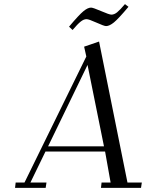

<svg xmlns="http://www.w3.org/2000/svg" viewBox="-20 -914 723 934"><path d="M53.2 0 56.2 -25.9H99.1L399.9 -639.2L389.2 -687L461.9 -711.9L600.1 -25.9H669.9L666 0H471.2L474.1 -25.9H518.1L491.2 -176.8H201.2L127.9 -25.9H206.1L202.1 0ZM213.9 -202.1H485.8L405.8 -598.1ZM315.9 -784.2Q364.7 -842.3 386 -859.6Q407.2 -877 422.9 -877Q432.6 -877 472.2 -859.9Q511.7 -842.8 522 -842.8Q535.6 -842.8 549.6 -854Q563.5 -865.2 587.9 -894L605 -880.9Q556.2 -822.8 534.2 -804.9Q512.2 -787.1 496.1 -787.1Q486.3 -787.1 449.2 -804Q412.1 -820.8 400.9 -820.8Q387.2 -820.8 372.3 -808.8Q357.4 -796.9 333 -768.1Z"/></svg>

Font: Dehuti
Style: Italic
Weight: 400
Version: Version 1.2